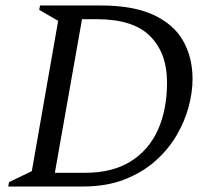

<svg xmlns="http://www.w3.org/2000/svg" viewBox="-20 -680 772 700"><path d="M10 0 13 -16 96 -56 192 -604 123 -644 126 -660H347Q466 -660 540 -625.5Q614 -591 648 -530.5Q682 -470 682 -392Q682 -343 667.5 -289.5Q653 -236 622.5 -184.5Q592 -133 544.5 -91.5Q497 -50 432 -25Q367 0 282 0ZM333 -610H279L180 -50H290Q389 -50 455.5 -91Q522 -132 555.5 -206Q589 -280 589 -380Q589 -486 527.5 -548Q466 -610 333 -610Z"/></svg>

Font: Spectral
Style: Italic
Weight: 400
Italic angle: -10°
Designer: Jean-Baptiste Levee
Foundry: Production Type
Version: Version 2.001